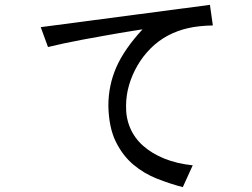

<svg xmlns="http://www.w3.org/2000/svg" viewBox="-20 -706 1040 792"><path d="M846 -686 858 -601Q800 -600 756 -590Q712 -580 672 -559Q633 -538 601.5 -506.5Q570 -475 547.5 -436.5Q525 -398 512.5 -355.5Q500 -313 500 -269Q499 -220 517 -178Q535 -136 570.5 -104.5Q606 -73 657.5 -52Q709 -31 775 -24L734 66Q681 52 627.5 31Q574 10 530 -27Q486 -64 457.5 -122Q429 -180 427 -269Q427 -354 460 -429Q493 -504 568 -585Q558 -583 533 -579.5Q508 -576 474.5 -570Q441 -564 401 -557Q361 -550 321 -542.5Q281 -535 243.5 -527Q206 -519 178 -512L148 -594Z"/></svg>

Font: D2Coding
Style: Regular
Weight: 400
Monospace: yes
Designer: Yong-Rak Park; Jeong-Hwan Yoon; Sang-Min Lee;
Foundry: NHN Corporation
Version: Version 1.3.2; Build 20180524